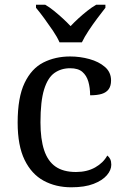

<svg xmlns="http://www.w3.org/2000/svg" viewBox="-20 -786 532 816"><path d="M283 10Q217 10 165.5 -18Q114 -46 84.5 -106.5Q55 -167 55 -265Q55 -372 84.5 -433.5Q114 -495 164.5 -520.5Q215 -546 278 -546Q320 -546 360 -535Q400 -524 426 -501.5Q452 -479 452 -444Q452 -421 442 -407Q432 -393 412.5 -387Q393 -381 363 -381Q363 -413 355.5 -439Q348 -465 330 -480.5Q312 -496 278 -496Q240 -496 211.5 -476Q183 -456 167.5 -406Q152 -356 152 -266Q152 -195 167.5 -148Q183 -101 216 -78Q249 -55 303 -55Q350 -55 384.5 -74.5Q419 -94 436 -125Q444 -119 448.5 -109.5Q453 -100 453 -86Q453 -63 434 -41Q415 -19 377.5 -4.5Q340 10 283 10ZM233 -606Q223 -629 205 -655.5Q187 -682 168 -708Q149 -734 133 -753V-766H172Q191 -755 210 -739.5Q229 -724 247 -707.5Q265 -691 280 -675Q295 -691 313 -707.5Q331 -724 350.5 -739.5Q370 -755 389 -766H428V-753Q413 -734 393.5 -708Q374 -682 356.5 -655.5Q339 -629 328 -606Z"/></svg>

Font: Noto Serif Gujarati
Style: Regular
Weight: 400
Designer: Universal Thirst, Indian Type Foundry and the Monotype Design Team
Foundry: Monotype Imaging Inc.
Version: Version 2.102